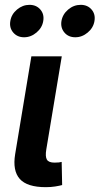

<svg xmlns="http://www.w3.org/2000/svg" viewBox="-20 -775 414 798"><path d="M170.4 2.9Q92.8 2.9 62.3 -31.2Q31.7 -65.4 43 -134.3L110.4 -541H236.8L172.4 -153.8Q167.5 -124.5 174.8 -111.8Q182.1 -99.1 206.5 -99.1Q217.8 -99.1 224.6 -99.9Q231.4 -100.6 236.3 -102.1L238.3 -5.9Q227.5 -2.9 209.7 0Q191.9 2.9 170.4 2.9ZM293 -620.1Q264.2 -620.1 247.6 -639.9Q231 -659.7 235.4 -687.5Q240.2 -715.8 263.4 -735.4Q286.6 -754.9 315.4 -754.9Q343.8 -754.9 360.6 -735.4Q377.4 -715.8 372.6 -687.5Q368.2 -659.7 344.7 -639.9Q321.3 -620.1 293 -620.1ZM80.1 -620.1Q51.8 -620.1 34.9 -639.9Q18.1 -659.7 22.9 -687.5Q27.3 -715.8 50.8 -735.4Q74.2 -754.9 102.5 -754.9Q130.9 -754.9 147.7 -735.4Q164.6 -715.8 159.7 -687.5Q155.3 -659.7 131.8 -639.9Q108.4 -620.1 80.1 -620.1Z"/></svg>

Font: Inter 17pt SemiBold
Style: Italic
Weight: 600
Italic angle: -9.3988°
Version: Version 4.001;git-66647c0bb